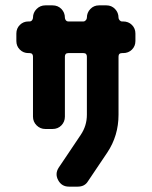

<svg xmlns="http://www.w3.org/2000/svg" viewBox="-20 -696 566 716"><path d="M485 -543Q485 -524 472 -511Q459 -498 439 -498H435Q422 -498 422 -485V-268Q422 -190 380 -127L308 -20Q296 0 270 0H237Q210 0 197 -24Q184 -48 199 -71L230 -117L281 -193Q304 -227 304 -268V-485Q304 -498 291 -498H235Q222 -498 222 -485V-261Q222 -242 209 -228.5Q196 -215 176 -215H149Q130 -215 116.5 -228.5Q103 -242 103 -261V-485Q103 -498 90 -498H86Q67 -498 54 -511Q41 -524 41 -543V-571Q41 -590 54 -603Q67 -616 86 -616H90Q96 -616 99.5 -620.5Q103 -625 103 -630Q103 -649 116.5 -662.5Q130 -676 149 -676H176Q196 -676 209 -662.5Q222 -649 222 -630Q222 -625 225.5 -620.5Q229 -616 235 -616H291Q296 -616 300 -620.5Q304 -625 304 -630Q304 -649 317 -662.5Q330 -676 349 -676H377Q396 -676 409 -662.5Q422 -649 422 -630Q422 -625 426 -620.5Q430 -616 435 -616H439Q459 -616 472 -603Q485 -590 485 -571Z"/></svg>

Font: Monomaniac One
Style: Regular
Weight: 400
Version: Version 1.000; ttfautohint (v1.8.3)